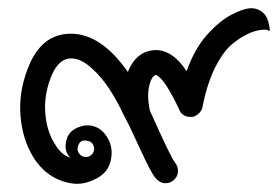

<svg xmlns="http://www.w3.org/2000/svg" viewBox="-20 -442 672 464"><path d="M168 -87Q166 -79 170.5 -72Q175 -65 183 -63Q191 -61 198 -65.5Q205 -70 207 -78Q209 -86 204 -94Q199 -102 185.5 -102.5Q172 -103 168 -87ZM359 -321Q399 -319 431 -270Q450 -324 480 -357.5Q510 -391 538.5 -406Q567 -421 584.5 -422Q602 -423 615.5 -411.5Q629 -400 632 -370Q633 -369 631.5 -368Q630 -367 627 -369Q624 -371 612 -370Q579 -366 543 -337Q522 -321 502 -283Q482 -245 470 -187Q469 -175 459.5 -167Q450 -159 443 -159.5Q436 -160 433 -160Q417 -164 412 -180Q380 -246 363 -257Q358 -261 357 -261Q346 -258 340.5 -234Q335 -210 342 -175Q393 -61 403 -49Q411 -39 410 -26.5Q409 -14 399 -6Q389 2 376.5 0.5Q364 -1 354 -14Q344 -27 320.5 -78Q297 -129 291.5 -140Q286 -151 280 -162Q244 -239 205 -274Q174 -304 146.5 -300.5Q119 -297 102.5 -254Q86 -211 89.5 -168Q93 -125 112 -95Q128 -67 150 -61Q132 -78 142 -108Q148 -126 169.5 -134.5Q191 -143 210.5 -135.5Q230 -128 242 -105Q254 -82 247.5 -53.5Q241 -25 213 -10.5Q185 4 160 2Q96 -5 60 -63Q34 -106 29.5 -162.5Q25 -219 47 -276Q79 -361 152 -360.5Q225 -360 289 -268Q310 -321 359 -321Z"/></svg>

Font: SOV_Station
Style: Bold
Weight: 700
Version: Version 1.00